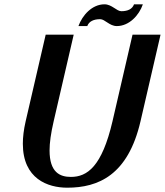

<svg xmlns="http://www.w3.org/2000/svg" viewBox="-20 -861 765 891"><path d="M602 -841C594 -819 573 -809 543 -809C521 -809 499 -841 465 -841C407 -841 362 -790 344 -740H385C393 -762 415 -772 445 -772C467 -772 488 -740 522 -740C580 -740 626 -791 643 -841ZM595 -700 502 -298C453 -88 385 -40 309 -40C258 -40 210 -61 210 -163C210 -198 216 -242 229 -298L322 -700H192L99 -298C90 -259 86 -224 86 -194C86 -31 202 10 292 10C436 10 574 -48 632 -298L725 -700Z"/></svg>

Font: Pfennig
Style: BoldItalic
Weight: 700
Italic angle: -13°
Version: Version 20100423